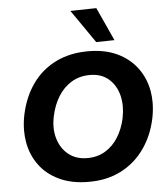

<svg xmlns="http://www.w3.org/2000/svg" viewBox="-63 -1023 940 1093"><g transform="rotate(-5 407.0 -477.0)"><path d="M401 13.5Q303 13.5 232 -20Q161 -53.5 118.8 -111.2Q76.5 -169 63.5 -243.5Q58 -275.5 58 -309Q58 -353 67.5 -399Q89 -500 141.5 -573.8Q194 -647.5 274.8 -687.5Q355.5 -727.5 461 -727.5Q556.5 -727.5 626.5 -694.2Q696.5 -661 739.2 -603.2Q782 -545.5 795.5 -471Q801 -439 801 -405.5Q801 -360.5 791 -312.5Q770 -216 718 -142.8Q666 -69.5 586 -28Q506 13.5 401 13.5ZM403.5 -122Q462 -122 506.5 -149Q551 -176 580.5 -223.2Q610 -270.5 623 -331Q630 -365.5 630 -397.5Q630 -430 622.5 -460.5Q607.5 -519.5 565.8 -555.8Q524 -592 459 -592Q399 -592 353.2 -564.2Q307.5 -536.5 277.5 -488.2Q247.5 -440 234.5 -378.5Q227 -344.5 227 -313.5Q227 -280 236 -249.5Q253 -191.5 296.2 -156.8Q339.5 -122 403.5 -122ZM511 -775.5Q479.5 -821.5 446.8 -868.8Q414 -916 380 -965L528.5 -968Q550.5 -920.5 572 -873Q593.5 -825 615.5 -777.5Z"/></g></svg>

Font: Heraclito
Style: Bold Italic
Weight: 700
Italic angle: -12°
Designer: Kostas Bartsokas (font) & Cristiano Sobral (main changes)
Foundry: Kostas Bartsokas (font) & Cristiano Sobral (main changes)
Version: Version 1.00;July 8, 2020;FontCreator 13.0.0.2655 64-bit